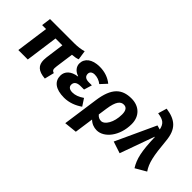

<svg xmlns="http://www.w3.org/2000/svg" viewBox="-55 -1419 2300 2300"><g transform="rotate(45 1095.5 -269.0)"><path d="M208 0 265 -413H381L349 -177C347 -161 346 -146 346 -132C346 -41 393 7 514 17L544 -105C517 -113 508 -125 508 -153C508 -163 509 -174 511 -189L542 -414C582 -417 614 -423 638 -433L620 -552C579 -539 525 -531 464 -531H54L38 -413H105L48 0Z M970 -324H919C862 -324 837 -348 837 -387C837 -418 860 -440 904 -440C944 -440 986 -426 1022 -397L1095 -476C1040 -521 968 -549 880 -549C750 -549 678 -488 678 -402C678 -353 712 -305 777 -285L776 -281C675 -267 620 -212 620 -139C620 -44 692 17 838 17C926 17 1005 -16 1069 -61L1010 -151C958 -115 911 -98 865 -98C816 -98 789 -119 789 -155C789 -195 817 -222 881 -222H939Z M1391 17C1516 17 1636 -131 1636 -333C1636 -467 1546 -549 1418 -549C1257 -549 1162 -468 1129 -232L1065 222L1227 205L1261 -36C1298 0 1343 17 1391 17ZM1473 -333C1473 -196 1409 -99 1350 -99C1322 -99 1296 -110 1275 -136L1291 -248C1312 -392 1352 -432 1405 -432C1445 -432 1473 -406 1473 -333Z M1780 16 1937 -420H1941C1948 -186 1972 -80 2033 17L2169 -62C2110 -149 2090 -243 2068 -484C2052 -660 1973 -736 1801 -760L1768 -649C1868 -634 1901 -606 1919 -525L1865 -540L1631 -33Z"/></g></svg>

Font: Fira Sans OT
Style: Bold Italic
Weight: 700
Italic angle: -8°
Designer: Carrois Corporate & Edenspiekermann
Foundry: Carrois Corporate GbR & Edenspiekermann AG
Version: Version 2.001